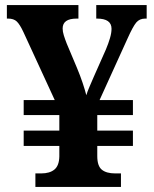

<svg xmlns="http://www.w3.org/2000/svg" viewBox="-20 -734 605 754"><path d="M119 0V-53H142Q175 -53 193.5 -68Q212 -83 213 -119V-161H73V-221H213V-282H73V-341H195L72 -608Q58 -638 46 -649.5Q34 -661 12 -661H7V-714H288V-661H281Q226 -661 226 -622Q226 -610 230.5 -595.5Q235 -581 242 -563L282 -468Q295 -437 304.5 -408.5Q314 -380 319 -360Q323 -374 331.5 -393.5Q340 -413 349 -434L396 -540Q406 -564 412 -584.5Q418 -605 418 -621Q418 -661 361 -661H358V-714H556V-661H550Q528 -661 515 -645.5Q502 -630 481 -583L371 -341H502V-282H362V-221H502V-161H362V-121Q362 -82 380 -67.5Q398 -53 432 -53H455V0Z"/></svg>

Font: Noto Serif Ethiopic
Style: Bold
Weight: 700
Designer: Monotype Design Team
Foundry: Monotype Imaging Inc.
Version: Version 2.102; ttfautohint (v1.8.4.7-5d5b)